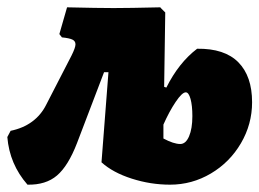

<svg xmlns="http://www.w3.org/2000/svg" viewBox="-58 -493 708 524"><path d="M630 -214Q630 -154 599.5 -102Q569 -50 517.5 -19.5Q466 11 406 11Q353 11 301.5 -5.5Q250 -22 219 -50L238 -296H226L152 -102Q128 -40 97.5 -14Q67 12 17 11Q-32 -45 -38 -119L-29 -136Q5 -143 29.5 -161Q54 -179 68 -207L137 -341Q148 -363 148 -372Q148 -381 139.5 -385Q131 -389 111 -391L104 -400L125 -473Q211 -471 252 -471Q293 -471 379 -473H380V-472L393 -459L390 -256L396 -254Q430 -322 480 -360Q555 -361 592.5 -323Q630 -285 630 -214ZM467 -176Q467 -205 462 -223Q457 -241 449 -241Q439 -241 421.5 -215Q404 -189 388 -153V-115Q416 -100 434 -100Q449 -100 458 -121Q467 -142 467 -176Z"/></svg>

Font: Alegreya Black
Style: Italic
Weight: 900
Italic angle: -7°
Designer: Juan Pablo del Peral
Foundry: Huerta Tipografica
Version: Version 2.007; ttfautohint (v1.6)